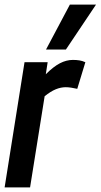

<svg xmlns="http://www.w3.org/2000/svg" viewBox="-21 -810 435 830"><path d="M185 -541 177 -489Q210 -522 238 -536.5Q266 -551 294 -551Q309 -551 322 -549Q335 -547 348 -541L313 -426Q300 -429 287 -431Q274 -433 263 -433Q242 -433 220 -424Q198 -415 172 -394L109 0H-1L85 -541ZM178 -596 281 -790H394L264 -596Z"/></svg>

Font: Georama SemiCondensed SemiBold
Style: Italic
Weight: 600
Width: 4
Italic angle: -9°
Designer: Jean-Baptiste Levee
Foundry: Production Type
Version: Version 1.000